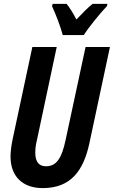

<svg xmlns="http://www.w3.org/2000/svg" viewBox="-20 -955 584 985"><path d="M302 -775H410C433 -813 497 -891 529 -924L531 -935H455C432 -917 404 -889 372 -855C354 -890 336 -917 322 -935H250L247 -923C266 -883 292 -814 302 -775ZM199 10C340 10 408 -75 439 -222L544 -714H419L317 -239C297 -142 269 -102 216 -102C180 -102 161 -124 161 -172C161 -189 163 -211 169 -234L271 -714H146L44 -237C38 -207 34 -176 34 -152C34 -50 96 10 199 10Z"/></svg>

Font: Noto Sans ExtraCondensed
Style: Bold Italic
Weight: 700
Width: 2
Italic angle: -12°
Designer: Monotype Design Team
Foundry: Monotype Imaging Inc.
Version: Version 2.013